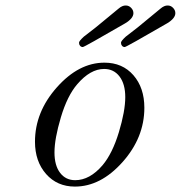

<svg xmlns="http://www.w3.org/2000/svg" viewBox="-20 -671 661 702"><path d="M107.9 -152.8Q107.9 -261.7 188 -351.8Q268.1 -441.9 361.8 -441.9Q427.7 -441.9 467.8 -396Q507.8 -350.1 507.8 -276.9Q507.8 -168 428 -78.4Q348.1 11.2 253.9 11.2Q189 11.2 148.4 -34.9Q107.9 -81.1 107.9 -152.8ZM179.2 -113.8Q179.2 -65.9 199.7 -39.1Q220.2 -12.2 254.9 -12.2Q308.1 -12.2 355 -66.9Q391.1 -109.9 414.6 -187.5Q438 -265.1 438 -315.9Q438 -363.8 417 -391.4Q396 -418.9 360.8 -418.9Q310.1 -418.9 262.2 -362.8Q226.1 -320.8 202.6 -242.2Q179.2 -163.6 179.2 -113.8ZM269 -514.2V-515.1Q269 -521 286.6 -537.1Q295.4 -543.9 330.1 -570.8Q377 -609.9 413.1 -639.2Q427.2 -651.4 439.9 -650.9Q451.2 -650.9 459.5 -642.3Q467.8 -633.8 467.8 -623Q467.8 -604 438 -585.9Q288.1 -499 282.7 -499Q276.9 -499 272.9 -503.4Q269 -507.8 269 -514.2ZM422.4 -514.2V-515.1Q422.4 -521 439.9 -537.1Q448.7 -543.9 483.4 -570.8Q530.3 -609.9 566.4 -639.2Q580.6 -651.4 593.3 -650.9Q604.5 -650.9 612.8 -642.3Q621.1 -633.8 621.1 -623Q621.1 -604 591.3 -585.9Q441.4 -499 436 -499Q430.2 -499 426.3 -503.4Q422.4 -507.8 422.4 -514.2Z"/></svg>

Font: CMU Classical Serif
Style: Italic
Weight: 500
Italic angle: -14.04°
Version: Version 0.7.0